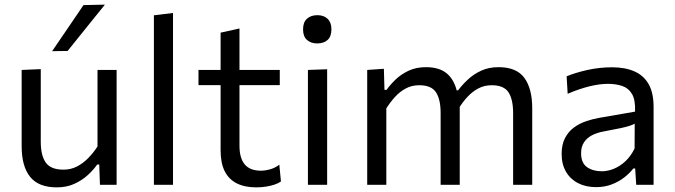

<svg xmlns="http://www.w3.org/2000/svg" viewBox="-20 -798 2915 829"><path d="M225.5 11Q146.5 11 110 -34.5Q73.5 -80 73.5 -166.5Q73.5 -199.5 73.5 -223.8Q73.5 -248 73.5 -271.5Q73.5 -316 73.5 -353.2Q73.5 -390.5 73.5 -425Q73.5 -459.5 73.5 -496L156 -499.5Q156 -444.5 156 -391.5Q156 -338.5 156 -280V-186Q156 -127 177.5 -96.2Q199 -65.5 254 -65.5Q286 -65.5 312.5 -79.2Q339 -93 361 -115.5Q383 -138 401 -165.5V-280Q401 -338.5 401 -390Q401 -441.5 401 -496H483.5Q483.5 -441.5 483.5 -389Q483.5 -336.5 483.5 -271.5V-219Q483.5 -157.5 483.5 -106.5Q483.5 -55.5 483.5 0H411.5L408.5 -87.5H399.5Q384 -65 359.2 -42.2Q334.5 -19.5 301 -4.2Q267.5 11 225.5 11ZM205 -577Q239 -627 273.2 -677Q307.5 -727 340.5 -776L433 -778Q405.5 -744 378.5 -710.5Q351.5 -677 325 -644Q298.5 -611 272 -578Z M644.5 0Q644.5 -55.5 644.5 -106.5Q644.5 -157.5 644.5 -219V-493.5Q644.5 -556.5 644.5 -616Q644.5 -675.5 644.5 -732L727 -742Q727 -681.5 727 -620.8Q727 -560 727 -493.5V-219Q727 -157.5 727 -106.5Q727 -55.5 727 0Z M1086.5 11Q1037 11 1002.5 -6.2Q968 -23.5 950.2 -58.8Q932.5 -94 932.5 -149Q932.5 -192.5 932.5 -235.2Q932.5 -278 932.5 -319.2Q932.5 -360.5 932.5 -398.8Q932.5 -437 932.5 -472Q932.5 -523 932.5 -566.5Q932.5 -610 932.5 -657L1014 -675Q1014 -638 1014 -606.5Q1014 -575 1014 -543Q1014 -511 1014 -472V-168.5Q1014 -115 1036.8 -88Q1059.5 -61 1106.5 -61Q1125 -61 1147 -67.2Q1169 -73.5 1186 -87L1193 -14.5Q1183 -7 1166 -1.2Q1149 4.5 1128.5 7.8Q1108 11 1086.5 11ZM837 -430.5V-496H1188V-430.5Q1138 -430.5 1087.2 -430.5Q1036.5 -430.5 988.5 -430.5H954.5Z M1309.5 0Q1309.5 -55.5 1309.5 -106.5Q1309.5 -157.5 1309.5 -219V-269Q1309.5 -313.5 1309.5 -351.2Q1309.5 -389 1309.5 -424.2Q1309.5 -459.5 1309.5 -496L1392.5 -499Q1392.5 -462 1392.5 -426.2Q1392.5 -390.5 1392.5 -352.2Q1392.5 -314 1392.5 -269V-219Q1392.5 -157.5 1392.5 -106.5Q1392.5 -55.5 1392.5 0ZM1349.5 -610.5Q1322.5 -610.5 1305.5 -625.5Q1288.5 -640.5 1288.5 -671.5Q1288.5 -702 1305.5 -717.2Q1322.5 -732.5 1350.5 -732.5Q1378 -732.5 1394.5 -716.8Q1411 -701 1411 -671.5Q1411 -640.5 1394.5 -625.5Q1378 -610.5 1349.5 -610.5Z M1565.5 0Q1565.5 -55.5 1565.5 -106.5Q1565.5 -157.5 1565.5 -219V-269Q1565.5 -324 1565.5 -381.5Q1565.5 -439 1565.5 -496L1637.5 -501L1640 -410H1649Q1664.5 -432 1688.2 -454.8Q1712 -477.5 1744.5 -492.8Q1777 -508 1819 -508Q1880 -508 1912.8 -477.8Q1945.5 -447.5 1955.5 -391L1960.5 -388Q1962.5 -374.5 1963.8 -360.2Q1965 -346 1965 -330.5Q1965 -298 1965 -273Q1965 -248 1965 -219Q1965 -160 1965 -107.8Q1965 -55.5 1965 0H1882.5Q1882.5 -55.5 1882.5 -107.2Q1882.5 -159 1882.5 -215.5V-309.5Q1882.5 -369 1862.5 -399.5Q1842.5 -430 1790 -430Q1758 -430 1732.2 -416.2Q1706.5 -402.5 1685.8 -379.8Q1665 -357 1648 -330V-215.5Q1648 -157 1648 -106.2Q1648 -55.5 1648 0ZM2195.5 0Q2195.5 -55.5 2195.5 -107.2Q2195.5 -159 2195.5 -215.5V-309.5Q2195.5 -369 2175.5 -399.5Q2155.5 -430 2103 -430Q2071.5 -430 2045.8 -416.5Q2020 -403 1998.8 -380.2Q1977.5 -357.5 1961 -330L1949 -408H1958Q1975 -431 1999.8 -454.2Q2024.5 -477.5 2057.5 -492.8Q2090.5 -508 2132.5 -508Q2210.5 -508 2244.2 -461.5Q2278 -415 2278 -330.5Q2278 -298 2278 -273Q2278 -248 2278 -219Q2278 -160 2278 -107.8Q2278 -55.5 2278 0Z M2554 10Q2509.5 10 2476 -7.2Q2442.5 -24.5 2423.8 -56.5Q2405 -88.5 2405 -133.5Q2405 -174 2419.5 -201.8Q2434 -229.5 2457.5 -247Q2481 -264.5 2509.5 -274.2Q2538 -284 2566.5 -289L2722 -316Q2724 -366.5 2708.8 -392.2Q2693.5 -418 2666 -427Q2638.5 -436 2605 -436Q2588 -436 2568.5 -433.5Q2549 -431 2527.2 -425.8Q2505.5 -420.5 2481.5 -412.5Q2457.5 -404.5 2431 -393L2426.5 -468.5Q2444.5 -476 2467.2 -483Q2490 -490 2515.8 -495.8Q2541.5 -501.5 2568.5 -504.5Q2595.5 -507.5 2623 -507.5Q2678.5 -507.5 2718.8 -490Q2759 -472.5 2780.5 -435Q2802 -397.5 2802 -337Q2802 -314 2802 -278.5Q2802 -243 2802 -211V-146.5Q2802 -112.5 2802 -77.2Q2802 -42 2802 0H2727L2722.5 -70.5H2714.5Q2699 -50.5 2675.5 -32Q2652 -13.5 2621.2 -1.8Q2590.5 10 2554 10ZM2578 -58.5Q2604.5 -58.5 2631 -69.5Q2657.5 -80.5 2680.8 -102.2Q2704 -124 2720 -157L2720.5 -264Q2712.5 -259.5 2699.2 -255Q2686 -250.5 2659.8 -244.8Q2633.5 -239 2587 -230.5Q2558.5 -225.5 2536.5 -214.2Q2514.5 -203 2501.8 -183.8Q2489 -164.5 2489 -137Q2489 -94 2514.8 -76.2Q2540.5 -58.5 2578 -58.5Z"/></svg>

Font: Commissioner Thin
Style: Regular
Weight: 400
Version: Version 1.000